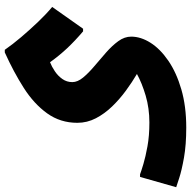

<svg xmlns="http://www.w3.org/2000/svg" viewBox="-55 -516 798 802"><g transform="rotate(-90 344.0 -115.0)"><path d="M212 264Q140 264 86.5 254.5Q33 245 1 234.5Q-31 224 -37 222L6 71H17Q30 76 60 85Q90 94 134 102Q178 110 233 110Q293 110 345.5 94.5Q398 79 436 58Q402 38 366.5 12Q331 -14 300.5 -45.5Q270 -77 251 -113.5Q232 -150 232 -191Q232 -262 271.5 -317Q311 -372 377.5 -414.5Q444 -457 526 -494H537Q559 -462 590 -425.5Q621 -389 654 -354.5Q687 -320 716 -296L625 -167H614Q574 -201 543.5 -233.5Q513 -266 485 -305Q467 -298 447.5 -285Q428 -272 415 -253.5Q402 -235 402 -212Q402 -190 421 -167Q440 -144 468.5 -120Q497 -96 525.5 -71Q554 -46 573 -20Q592 6 592 34Q592 74 566.5 114.5Q541 155 491.5 189Q442 223 371.5 243.5Q301 264 212 264Z"/></g></svg>

Font: Kufam
Style: Bold
Weight: 700
Designer: Wael Morcos, Artur Schmal
Foundry: Original Type
Version: Version 1.300; ttfautohint (v1.8.3)